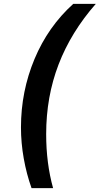

<svg xmlns="http://www.w3.org/2000/svg" viewBox="-20 -810 518 998"><path d="M144 168Q118 95 103.5 14Q89 -67 89 -148Q89 -335 159.5 -503.5Q230 -672 361 -790H478Q349 -643 284.5 -475Q220 -307 220 -113Q220 39 256 168Z"/></svg>

Font: CBA Beacon Sans Extra Bold
Style: Italic
Weight: 800
Italic angle: -13°
Designer: Wei Huang
Foundry: Wei Huang
Version: Version 1.002